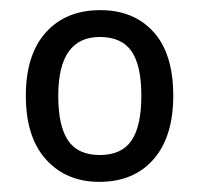

<svg xmlns="http://www.w3.org/2000/svg" viewBox="-20 -835 393 379"><path d="M322 -646Q322 -565 283 -520.5Q244 -476 176 -476Q111 -476 71 -520Q31 -564 31 -646Q31 -727 70.5 -771Q110 -815 178 -815Q244 -815 283 -772Q322 -729 322 -646ZM95 -646Q95 -586 114.5 -557.5Q134 -529 177 -529Q220 -529 239.5 -557.5Q259 -586 259 -646Q259 -706 239.5 -734Q220 -762 177 -762Q95 -762 95 -646Z"/></svg>

Font: Noto Sans Kannada UI SemiCondensed
Style: Regular
Weight: 400
Width: 4
Designer: Jelle Bosma - Monotype Design Team
Foundry: Monotype Imaging Inc.
Version: Version 2.005; ttfautohint (v1.8.4.7-5d5b)